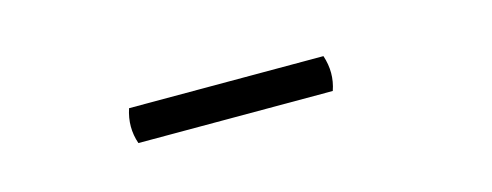

<svg xmlns="http://www.w3.org/2000/svg" viewBox="-20 -748 641 250"><g transform="rotate(-15 300.0 -623.5)"><path d="M149 -647H411Q419 -623 411 -600H149Q141 -623 149 -647Z"/></g></svg>

Font: Arima Thin Medium
Style: Regular
Weight: 500
Version: Version 1.100